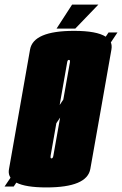

<svg xmlns="http://www.w3.org/2000/svg" viewBox="-72 -816 534 840"><path d="M-52 0 -26 -38.5Q-28.5 -42 -30 -46Q-36 -59.5 -32.5 -77Q-18.5 -158 13.5 -338Q45 -518 59.5 -599.5Q74 -681 252 -681Q351 -681 390.5 -655.5L403 -674H442L413 -630.5Q418.5 -617 415.5 -599.5Q401 -518 369.5 -338Q337.5 -158 323.2 -77Q309 4 131 4Q40.5 4 -0.5 -17L-12 0ZM189 -356.5 205 -380.5Q232 -535 234 -544Q235 -551 232.5 -553Q231 -554 229.5 -554Q223.5 -554 222 -544Q220 -534.5 189 -356.5ZM153.5 -123Q159.5 -123 161.5 -135Q163.5 -146 191 -301.5L174.5 -277Q151 -145 149.5 -135Q148 -126 151 -123.5Q152 -123 153.5 -123ZM175.5 -691 243.5 -796H358.5L257.5 -691Z"/></svg>

Font: Anybody UltraCondensed Black
Style: Italic
Weight: 900
Width: 1
Italic angle: -10°
Designer: Tyler Finck
Foundry: Etcetera Type Company
Version: Version 1.010; ttfautohint (v1.8.3) -l 8 -r 50 -G 200 -x 14 